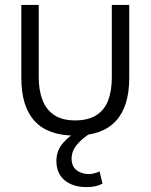

<svg xmlns="http://www.w3.org/2000/svg" viewBox="-20 -547 614 783"><path d="M286 6Q176 6 121.5 -53Q67 -112 67 -229V-527H138V-231Q138 -178 153.5 -138.5Q169 -99 201.5 -77.5Q234 -56 286 -56Q339 -56 372.5 -77Q406 -98 421 -137.5Q436 -177 436 -231V-527H507V-229Q507 -112 452 -53Q397 6 286 6ZM333 216Q277 216 243.5 188Q210 160 210 109Q210 67 237.5 35.5Q265 4 300 -13L350 -4Q319 14 295.5 41Q272 68 272 100Q272 130 291 146Q310 162 341 163Q352 163 363.5 160Q375 157 386 152L398 202Q382 210 366.5 213Q351 216 333 216Z"/></svg>

Font: Onest Light
Style: Regular
Weight: 300
Designer: Dmitri Voloshin, Andrey Kudryavtsev
Foundry: Dmitri Voloshin, Andrey Kudryavtsev
Version: Version 1.000;gftools[0.9.33]